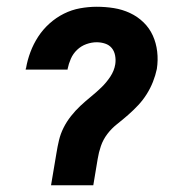

<svg xmlns="http://www.w3.org/2000/svg" viewBox="-20 -548 540 568"><path d="M131 0 147 -95Q150 -114 154.5 -133Q159 -152 168 -170Q177 -188 190 -204.5Q203 -221 218 -235Q233 -249 249 -262Q265 -275 280 -289.5Q295 -304 306.5 -321.5Q318 -339 321 -358Q323 -371 320.5 -384Q318 -397 310.5 -406Q303 -415 291 -419Q279 -423 266 -423Q251 -423 235.5 -417.5Q220 -412 208 -400.5Q196 -389 189.5 -374Q183 -359 180 -344Q180 -344 180 -343.5Q180 -343 180 -342H56Q56 -343 56 -344Q56 -345 57 -346Q61 -370 70 -394Q79 -418 93 -439.5Q107 -461 126.5 -478.5Q146 -496 169 -507.5Q192 -519 217 -523.5Q242 -528 266 -528Q292 -528 317 -524Q342 -520 364.5 -509.5Q387 -499 404.5 -482Q422 -465 432 -443Q442 -421 445 -395.5Q448 -370 444 -344Q440 -325 432.5 -306Q425 -287 414 -269.5Q403 -252 389 -237Q375 -222 359 -208Q343 -194 326.5 -181Q310 -168 297.5 -151.5Q285 -135 278.5 -116Q272 -97 269 -78L256 0Z"/></svg>

Font: Iosevka SS04 Extrabold
Style: Italic
Weight: 800
Italic angle: -9°
Monospace: yes
Designer: Belleve Invis
Foundry: Belleve Invis
Version: Version 19.0.0; ttfautohint (v1.8.4)